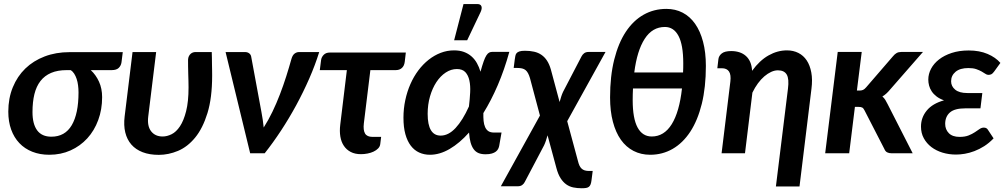

<svg xmlns="http://www.w3.org/2000/svg" viewBox="-20 -776 5095 972"><path d="M317.5 -421Q271.5 -421 238.8 -407Q206 -393 185 -366Q164 -339 154.2 -299.5Q144.5 -260 144.5 -208.5Q144.5 -148 168.2 -116Q192 -84 240 -84Q309 -84 343.2 -142.2Q377.5 -200.5 377.5 -308Q377.5 -326.5 375.2 -344Q373 -361.5 368 -376.5Q363 -391.5 355.5 -403.2Q348 -415 337.5 -421ZM601.5 -512 595 -460Q592.5 -443.5 581 -432.2Q569.5 -421 545 -421H439.5Q465.5 -397 481.2 -362.5Q497 -328 497 -284Q497 -221.5 477.2 -168Q457.5 -114.5 421.8 -75.5Q386 -36.5 337 -14.5Q288 7.5 229.5 7.5Q182 7.5 143.5 -7.8Q105 -23 78 -51.5Q51 -80 36.5 -120.2Q22 -160.5 22 -211Q22 -278.5 44.8 -334Q67.5 -389.5 108.2 -429Q149 -468.5 206 -490.2Q263 -512 332 -512Z M1052 -512.5Q1052.5 -499.5 1052.8 -483Q1053 -466.5 1053.2 -449.8Q1053.5 -433 1053.8 -418Q1054 -403 1054 -393Q1054 -280 1030.2 -203.2Q1006.5 -126.5 968 -79.5Q929.5 -32.5 881.2 -12.2Q833 8 784 8Q737 8 702 -5.5Q667 -19 645 -44.2Q623 -69.5 614.2 -105.5Q605.5 -141.5 611 -186.5L651 -512.5H770.5L730.5 -186.5Q724.5 -138 745 -111.5Q765.5 -85 803.5 -85Q825.5 -85 848.8 -96.5Q872 -108 891 -136.5Q910 -165 922.2 -213Q934.5 -261 934.5 -334Q934.5 -349 934 -366.5Q933.5 -384 933 -402.5Q932.5 -421 932.2 -439Q932 -457 932 -473.5Q932.5 -484 936.2 -491.5Q940 -499 945.5 -503.8Q951 -508.5 957.2 -510.5Q963.5 -512.5 969.5 -512.5Z M1596 -512.5Q1575.5 -446.5 1545.5 -378Q1515.5 -309.5 1479.5 -243.2Q1443.5 -177 1402.8 -115Q1362 -53 1320 0H1246.5L1122 -512.5H1220Q1233 -512.5 1241.2 -506.2Q1249.5 -500 1251.5 -490L1303.5 -209Q1307.5 -189 1310.2 -169.5Q1313 -150 1315 -130.5Q1339 -168 1359.5 -210.8Q1380 -253.5 1397.2 -298.5Q1414.5 -343.5 1429 -389.2Q1443.5 -435 1455.5 -478Q1461 -497 1471.5 -504.8Q1482 -512.5 1494 -512.5Z M2029 -463Q2026.5 -442.5 2014.5 -431.8Q2002.5 -421 1983 -421H1855L1822 -151.5Q1818 -117.5 1828 -100.2Q1838 -83 1866 -83H1909.5L1905 -46.5Q1903.5 -34 1894.2 -24.5Q1885 -15 1871.2 -8.5Q1857.5 -2 1840.8 1.2Q1824 4.5 1807.5 4.5Q1777 4.5 1755.5 -6.8Q1734 -18 1720.8 -37.8Q1707.5 -57.5 1703 -84.8Q1698.5 -112 1702.5 -144.5L1736 -421H1599L1605.5 -472Q1607.5 -487 1618.8 -498.5Q1630 -510 1650 -510H2034.5Z M2211 -89.5Q2250.5 -89.5 2286.5 -128.2Q2322.5 -167 2354 -237Q2358.5 -274 2360.2 -308.2Q2362 -342.5 2356.2 -368.8Q2350.5 -395 2335.8 -410.8Q2321 -426.5 2293 -426.5Q2263.5 -426.5 2236.5 -408.8Q2209.5 -391 2189.2 -360.2Q2169 -329.5 2157 -288.2Q2145 -247 2145 -199.5Q2145 -89.5 2211 -89.5ZM2558.5 -513.5Q2533.5 -423 2500 -345Q2466.5 -267 2427 -203.5Q2426.5 -182 2428.2 -164Q2430 -146 2435.8 -132.8Q2441.5 -119.5 2452.2 -112.2Q2463 -105 2480.5 -105H2519L2507 -36.5Q2505.5 -29.5 2501.8 -22Q2498 -14.5 2490.2 -8.5Q2482.5 -2.5 2470 1.2Q2457.5 5 2438 5Q2417 5 2402.2 -1.2Q2387.5 -7.5 2377.8 -21Q2368 -34.5 2362.2 -55.2Q2356.5 -76 2354.5 -105Q2306.5 -51 2256.2 -21.8Q2206 7.5 2156.5 7.5Q2127 7.5 2102.2 -3.8Q2077.5 -15 2059.8 -38.2Q2042 -61.5 2032.2 -96.8Q2022.5 -132 2022.5 -180Q2022.5 -226 2031.8 -269.2Q2041 -312.5 2057.8 -350.5Q2074.5 -388.5 2098 -419.8Q2121.5 -451 2150 -473.5Q2178.5 -496 2211 -508.5Q2243.5 -521 2278.5 -521Q2307 -521 2328.8 -513Q2350.5 -505 2367 -490.5Q2383.5 -476 2394.5 -456.2Q2405.5 -436.5 2412.5 -413Q2421.5 -445.5 2428.5 -465.2Q2435.5 -485 2442.5 -495.8Q2449.5 -506.5 2456.8 -510Q2464 -513.5 2473.5 -513.5ZM2279 -572 2326.5 -755.5H2396.5Q2412.5 -755.5 2417 -744.8Q2421.5 -734 2413.5 -716L2345 -572Z M2906 39.5Q2909 52 2913.2 61.5Q2917.5 71 2924 77.2Q2930.5 83.5 2939.8 86.5Q2949 89.5 2962.5 89.5H2980.5L2974.5 136.5Q2973 149 2970 157Q2967 165 2961.5 169.5Q2956 174 2947 175.5Q2938 177 2925 177Q2902.5 177 2882.8 173Q2863 169 2846.8 157.5Q2830.5 146 2817.8 126Q2805 106 2796.5 73.5L2752 -91Q2748 -77 2743.8 -64Q2739.5 -51 2734.5 -40.5L2637 144.5Q2633 153.5 2624.2 160.2Q2615.5 167 2601 167H2515.5L2713.5 -191L2663 -380.5Q2658.5 -395.5 2653.2 -405.2Q2648 -415 2640.8 -421Q2633.5 -427 2623.2 -429.5Q2613 -432 2598 -432H2580.5L2586 -475Q2587.5 -484 2588.8 -492Q2590 -500 2594.5 -506Q2599 -512 2609 -515.5Q2619 -519 2637.5 -519Q2663.5 -519 2684.2 -514.2Q2705 -509.5 2721.2 -498.2Q2737.5 -487 2749.2 -469Q2761 -451 2768.5 -425L2813 -259.5Q2817 -274 2821.2 -287.2Q2825.5 -300.5 2830.5 -311L2924 -490.5Q2928.5 -499.5 2937 -506.2Q2945.5 -513 2960 -513H3045.5L2851.5 -162.5Z M3184.5 -328Q3183 -299.5 3183 -269Q3183 -176 3207.8 -130.5Q3232.5 -85 3279.5 -85Q3342 -85 3380.8 -147.5Q3419.5 -210 3432.5 -328ZM3438 -409Q3438.5 -420.5 3438.8 -432Q3439 -443.5 3439 -455.5Q3439 -548.5 3415 -594Q3391 -639.5 3346 -639.5Q3282.5 -639.5 3243.8 -579.5Q3205 -519.5 3191 -409ZM3353.5 -731Q3399 -731 3436 -711.8Q3473 -692.5 3499 -655.5Q3525 -618.5 3539.2 -564.8Q3553.5 -511 3553.5 -442.5Q3553.5 -334 3532.8 -250.2Q3512 -166.5 3474.5 -109.2Q3437 -52 3385.2 -22.2Q3333.5 7.5 3271.5 7.5Q3225 7.5 3187.2 -12Q3149.5 -31.5 3123.2 -68.5Q3097 -105.5 3082.8 -159.5Q3068.5 -213.5 3068.5 -282.5Q3068.5 -390.5 3089.5 -474.2Q3110.5 -558 3148.2 -615Q3186 -672 3238.2 -701.5Q3290.5 -731 3353.5 -731Z M3617 -477Q3619 -493.5 3634 -505.5Q3649 -517.5 3682 -517.5Q3704 -517.5 3722.8 -511.5Q3741.5 -505.5 3755.5 -493.2Q3769.5 -481 3777.8 -462.2Q3786 -443.5 3787.5 -417.5Q3825.5 -470 3870.8 -495.5Q3916 -521 3964 -521Q3996 -521 4021.8 -508Q4047.5 -495 4064 -470.2Q4080.5 -445.5 4087.2 -409.2Q4094 -373 4088 -326.5L4027.5 168H3908L3969 -326.5Q3975.5 -376.5 3963 -398.2Q3950.5 -420 3918 -420Q3901.5 -420 3884 -412Q3866.5 -404 3849.5 -389.5Q3832.5 -375 3817 -354Q3801.5 -333 3789 -307L3751.5 0H3633L3677.5 -363.5Q3681.5 -398 3670.5 -414.2Q3659.5 -430.5 3634.5 -430.5H3611.5Z M4342.5 -513 4318 -317.5H4331Q4341.5 -317.5 4349 -320.8Q4356.5 -324 4365 -334L4501 -491.5Q4509.5 -502 4519.2 -507.5Q4529 -513 4543 -513H4652.5L4486 -322.5Q4477 -311.5 4467.5 -302.8Q4458 -294 4447 -287.5Q4455.5 -280.5 4461.8 -270.5Q4468 -260.5 4473.5 -249L4600.5 0H4494Q4480.5 0 4471.2 -4.8Q4462 -9.5 4457 -22L4357 -216.5Q4351.5 -228 4345 -231.5Q4338.5 -235 4324.5 -235H4308L4279 0H4157.5L4221 -513Z M5013 -414Q5005 -403 4998.5 -400Q4992 -397 4983.5 -397Q4976 -397 4968.2 -402.5Q4960.5 -408 4949.2 -414.2Q4938 -420.5 4922.2 -426Q4906.5 -431.5 4882.5 -431.5Q4840 -431.5 4817.5 -412.5Q4795 -393.5 4795 -364.5Q4795 -339 4815.8 -322Q4836.5 -305 4877 -305H4953L4943.5 -227.5H4867Q4812.5 -227.5 4788.8 -206.5Q4765 -185.5 4765 -149Q4765 -120.5 4783.5 -101.8Q4802 -83 4838 -83Q4865 -83 4883.2 -90.2Q4901.5 -97.5 4915 -106.5Q4928.5 -115.5 4939 -122.8Q4949.5 -130 4960.5 -130Q4974.5 -130 4981 -119.5L5010 -75.5Q4987.5 -52 4962.8 -36.2Q4938 -20.5 4913 -11Q4888 -1.5 4864.2 2.5Q4840.5 6.5 4820 6.5Q4784 6.5 4751.8 -3.2Q4719.5 -13 4695.2 -31.5Q4671 -50 4656.8 -76Q4642.5 -102 4642.5 -135Q4642.5 -181 4671.8 -216.5Q4701 -252 4759 -268Q4736.5 -276 4721.2 -287.8Q4706 -299.5 4696.8 -313.5Q4687.5 -327.5 4683.5 -342.8Q4679.5 -358 4679.5 -373Q4679.5 -401.5 4693.5 -428Q4707.5 -454.5 4733.8 -475Q4760 -495.5 4798 -508Q4836 -520.5 4884 -520.5Q4938.5 -520.5 4979.5 -503Q5020.5 -485.5 5044.5 -457.5Z"/></svg>

Font: Lato 2
Style: Bold Italic
Weight: 700
Italic angle: -7°
Designer: Lukasz Dziedzic with Adam Twardoch and Botio Nikoltchev
Foundry: tyPoland Lukasz Dziedzic
Version: Version 2.015; 2015-08-06; http://www.latofonts.com/